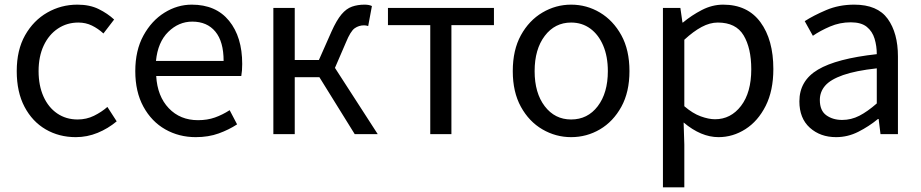

<svg xmlns="http://www.w3.org/2000/svg" viewBox="-20 -577 3963 826"><path d="M306 13Q234 13 176.5 -20.5Q119 -54 85.5 -117.5Q52 -181 52 -271Q52 -362 88 -425.5Q124 -489 183.5 -523Q243 -557 313 -557Q366 -557 404.5 -538Q443 -519 471 -493L425 -433Q402 -454 375.5 -467Q349 -480 317 -480Q268 -480 229 -454Q190 -428 168 -381Q146 -334 146 -271Q146 -209 167 -162Q188 -115 226 -89Q264 -63 314 -63Q352 -63 384.5 -79Q417 -95 442 -117L482 -55Q445 -24 400 -5.5Q355 13 306 13Z M822 13Q750 13 691 -20.5Q632 -54 597 -118Q562 -182 562 -271Q562 -360 597 -424Q632 -488 687.5 -522.5Q743 -557 805 -557Q909 -557 965.5 -487.5Q1022 -418 1022 -302Q1022 -287 1021 -274Q1020 -261 1018 -250H652Q657 -163 706 -111.5Q755 -60 832 -60Q872 -60 904.5 -71.5Q937 -83 968 -103L1000 -42Q965 -19 921 -3Q877 13 822 13ZM651 -315H942Q942 -398 906.5 -441Q871 -484 807 -484Q749 -484 704 -440Q659 -396 651 -315Z M1156 0V-543H1248V-319H1352L1406 -441Q1428 -490 1449 -515Q1470 -540 1494.5 -548.5Q1519 -557 1548 -557Q1568 -557 1580 -551L1564 -465Q1555 -468 1546 -468Q1524 -468 1506 -455.5Q1488 -443 1468 -394L1421 -285L1605 0H1506L1354 -245H1248V0Z M1831 0V-469H1649V-543H2105V-469H1922V0Z M2437 13Q2371 13 2313.5 -20.5Q2256 -54 2221 -117.5Q2186 -181 2186 -271Q2186 -362 2221 -425.5Q2256 -489 2313.5 -523Q2371 -557 2437 -557Q2504 -557 2561 -523Q2618 -489 2653 -425.5Q2688 -362 2688 -271Q2688 -181 2653 -117.5Q2618 -54 2561 -20.5Q2504 13 2437 13ZM2437 -63Q2508 -63 2551.5 -120Q2595 -177 2595 -271Q2595 -334 2575 -381Q2555 -428 2519.5 -454Q2484 -480 2437 -480Q2367 -480 2323.5 -422.5Q2280 -365 2280 -271Q2280 -177 2323.5 -120Q2367 -63 2437 -63Z M2832 229V-543H2907L2916 -480H2918Q2955 -511 2999.5 -534Q3044 -557 3091 -557Q3196 -557 3251.5 -481.5Q3307 -406 3307 -280Q3307 -187 3274 -121.5Q3241 -56 3187 -21.5Q3133 13 3071 13Q2996 13 2921 -50L2924 45V229ZM3056 -64Q3124 -64 3168 -121.5Q3212 -179 3212 -279Q3212 -370 3179 -425Q3146 -480 3068 -480Q3034 -480 2998.5 -461Q2963 -442 2924 -406V-120Q2960 -89 2994.5 -76.5Q3029 -64 3056 -64Z M3577 13Q3509 13 3464 -27.5Q3419 -68 3419 -141Q3419 -230 3499 -277.5Q3579 -325 3752 -344Q3752 -379 3742.5 -410.5Q3733 -442 3709 -461.5Q3685 -481 3640 -481Q3593 -481 3551 -463Q3509 -445 3477 -423L3442 -486Q3479 -510 3534 -533.5Q3589 -557 3655 -557Q3755 -557 3799 -496Q3843 -435 3843 -334V0H3768L3760 -65H3757Q3718 -33 3672.5 -10Q3627 13 3577 13ZM3603 -61Q3642 -61 3677 -79Q3712 -97 3752 -132V-283Q3661 -273 3607 -254Q3553 -235 3530 -208.5Q3507 -182 3507 -147Q3507 -101 3535 -81Q3563 -61 3603 -61Z"/></svg>

Font: Chocolate Classical Sans
Style: Regular
Weight: 400
Designer: 田海東、宇文滿月
Foundry: Moonlit Owen
Version: Version 1.001